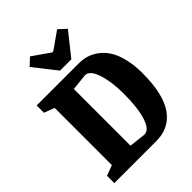

<svg xmlns="http://www.w3.org/2000/svg" viewBox="-233 -944 1063 1063"><g transform="rotate(-45 298.5 -413.0)"><path d="M256.8 -652.8 151.9 -786.1 194.8 -826.2 296.9 -754.9H306.2L407.2 -826.2L451.2 -786.1L345.2 -652.8ZM28.8 0V-57.1L89.8 -80.1V-527.8L28.8 -550.8V-607.9H358.9Q390.6 -607.9 419.7 -599.1Q448.7 -590.3 476.6 -569.3Q504.4 -548.3 524.7 -516.4Q544.9 -484.4 557.4 -433.8Q569.8 -383.3 569.8 -319.8Q569.8 -156.7 514.9 -78.4Q460 0 358.9 0ZM336.9 -71.8Q374 -71.8 395 -136.2Q416 -200.7 416 -312Q416 -406.7 394.5 -471.9Q373 -537.1 336.9 -537.1L238.8 -526.9V-83Z"/></g></svg>

Font: Grenze
Style: Bold
Weight: 700
Designer: Renata Polastri
Foundry: Omnibus-Type
Version: Version 1.002;PS 001.002;hotconv 1.0.88;makeotf.lib2.5.64775